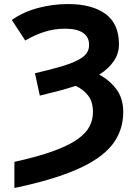

<svg xmlns="http://www.w3.org/2000/svg" viewBox="-20 -744 669 944"><path d="M50.8 51.8Q168.9 25.9 244.1 -2Q318.4 -29.3 361.8 -59.6Q404.3 -90.8 420.4 -123Q437 -154.8 437 -192.9Q437 -242.2 414.6 -272.5Q391.1 -303.7 352.1 -321.8Q309.6 -308.1 267.6 -296.9Q211.4 -282.2 175.8 -273.9L151.9 -383.8Q238.3 -403.8 293.5 -420.9Q353.5 -439.5 385.7 -462.4Q418 -485.8 418 -522.9Q418 -564 386.7 -583.5Q356.4 -603 300.8 -603Q246.1 -603 196.8 -586.9Q149.4 -571.3 104 -544.9L38.1 -646Q94.7 -685.5 168 -705.1Q241.2 -724.1 314.9 -724.1Q431.6 -724.1 498.5 -675.8Q564.9 -627 564.9 -526.9Q564.9 -480.5 539.1 -442.9Q513.7 -405.8 467.8 -377Q516.6 -351.6 551.3 -306.6Q585.9 -261.7 585.9 -192.9Q585.9 -100.6 530.3 -30.3Q473.1 39.6 356 89.8Q237.3 141.6 50.8 180.2Z"/></svg>

Font: Droid Sans Thai
Style: Bold
Weight: 700
Designer: Steve Matteson
Foundry: Ascender Corporation
Version: Version 1.00